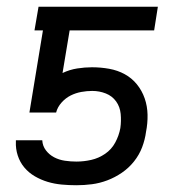

<svg xmlns="http://www.w3.org/2000/svg" viewBox="-20 -540 540 568"><path d="M206 8Q184 8 162.5 6Q141 4 121 -2Q101 -8 83 -18.5Q65 -29 52 -44.5Q39 -60 32.5 -80Q26 -100 27 -121V-125H105Q106 -108 116 -95Q126 -82 140.5 -74.5Q155 -67 172 -64.5Q189 -62 206 -62Q228 -62 250 -67Q272 -72 291 -85Q310 -98 321 -118.5Q332 -139 336 -161Q339 -182 337 -203Q335 -224 323.5 -240Q312 -256 293 -263.5Q274 -271 253 -271Q237 -271 220.5 -268Q204 -265 189 -257.5Q174 -250 162 -236.5Q150 -223 146 -207H67L107 -450H82L94 -520H447L436 -450H186L165 -324Q186 -334 208.5 -337.5Q231 -341 252 -341Q278 -341 303 -336.5Q328 -332 349 -320.5Q370 -309 385 -290.5Q400 -272 408 -249Q416 -226 416.5 -200.5Q417 -175 412 -150Q409 -127 400.5 -104.5Q392 -82 376.5 -62.5Q361 -43 340.5 -29Q320 -15 297.5 -6.5Q275 2 252 5Q229 8 206 8Z"/></svg>

Font: Iosevka SS04
Style: Italic
Weight: 400
Italic angle: -9°
Monospace: yes
Designer: Belleve Invis
Foundry: Belleve Invis
Version: Version 19.0.0; ttfautohint (v1.8.4)